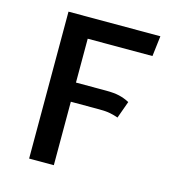

<svg xmlns="http://www.w3.org/2000/svg" viewBox="-104 -780 807 871"><g transform="rotate(15 300.0 -345.0)"><path d="M450 -283.5Q432 -290 412 -294Q392 -298 360 -298H164.5V-388H368.5Q406.5 -388 431 -382.2Q455.5 -376.5 479 -364ZM542.5 -690 531 -594H227V0H111V-690Z"/></g></svg>

Font: Fira Code Light Medium
Style: Regular
Weight: 500
Monospace: yes
Version: Version 5.002